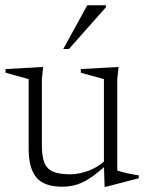

<svg xmlns="http://www.w3.org/2000/svg" viewBox="-20 -697 554 727"><path d="M138.5 -146.5Q138.5 -104.5 148.2 -80.5Q158 -56.5 181.8 -46.8Q205.5 -37 247 -37Q277 -37 312.8 -49.5Q348.5 -62 379 -89.5L391.5 -79.5Q361 -52 337.2 -34.2Q313.5 -16.5 293.2 -7Q273 2.5 254.2 6.2Q235.5 10 215 10Q147.5 10 118 -24.8Q88.5 -59.5 88.5 -134.5V-397.5L1 -421.5V-435.5L143.5 -443.5L138.5 -398ZM376 10 373.5 -75.5V-397.5L286 -421.5V-435.5L429 -443.5L424 -398V-51.5Q428.5 -49.5 438.5 -46.8Q448.5 -44 461.2 -41.2Q474 -38.5 485.8 -36.2Q497.5 -34 505.5 -33V-22L382 10ZM219.5 -511.5 310.5 -677H381V-669.5L241 -511.5Z"/></svg>

Font: Newsreader 24pt Light
Style: Regular
Weight: 300
Designer: Hugues Gentile
Foundry: Production Type
Version: Version 1.003